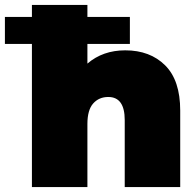

<svg xmlns="http://www.w3.org/2000/svg" viewBox="-77 -762 795 782"><path d="M657 -312V0H431V-273Q431 -367 364 -367Q326 -367 302.5 -340.5Q279 -314 279 -257V0H53V-583H-57V-693H53V-742H279V-693H452V-583H279V-503Q342 -557 433 -557Q534 -557 595.5 -496Q657 -435 657 -312Z"/></svg>

Font: Montserrat Alternates Black
Style: Regular
Weight: 900
Designer: Julieta Ulanovsky
Foundry: Julieta Ulanovsky
Version: Version 7.200